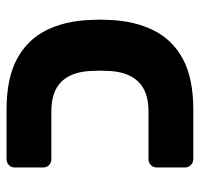

<svg xmlns="http://www.w3.org/2000/svg" viewBox="-32 -579 611 587"><g transform="rotate(-90 273.5 -285.5)"><path d="M81 0Q70 0 62.5 -7.5Q55 -15 55 -25V-112Q55 -123 62.5 -130Q70 -137 81 -137H226Q287 -137 317 -168Q347 -199 350 -256Q351 -274 351 -286Q351 -298 350 -315Q347 -373 317 -403.5Q287 -434 226 -434H81Q70 -434 62.5 -441Q55 -448 55 -459V-546Q55 -557 62.5 -564Q70 -571 81 -571H231Q327 -571 386 -539.5Q445 -508 474 -450.5Q503 -393 506 -315Q507 -298 507 -286Q507 -274 506 -256Q503 -179 474 -121Q445 -63 386 -31.5Q327 0 231 0Z"/></g></svg>

Font: Rubik
Style: Bold
Weight: 700
Designer: Hubert and Fischer
Foundry: Hubert and Fischer
Version: Version 2.300;gftools[0.9.30]